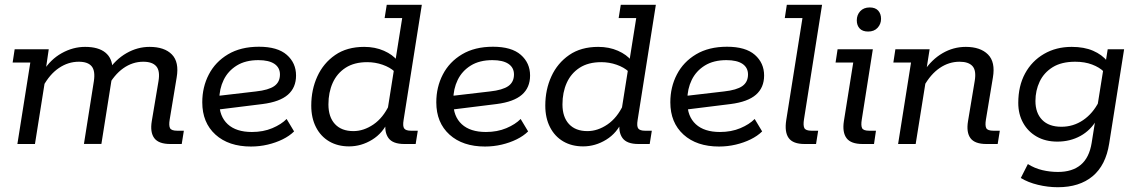

<svg xmlns="http://www.w3.org/2000/svg" viewBox="-20 -603 4774 804"><path d="M52.8 0 106.9 -341H32.9L41.4 -396.7H184.1L167.9 -285.6L160.3 -304Q191.1 -354 238.3 -380.3Q285.5 -406.7 336.3 -406.7Q392.1 -406.7 421.3 -382.8Q450.5 -358.9 451 -314.6L430.3 -304Q463.5 -354 509.5 -380.3Q555.5 -406.7 606.3 -406.7Q668.8 -406.7 699.8 -374.9Q730.8 -343.2 719.8 -278.6L690.5 -101.9Q686.5 -77.6 691.9 -66.6Q697.3 -55.6 722.4 -55.6H749.9L741 0H693.2Q644.4 0 626.1 -24.5Q607.8 -49 615.6 -95.8L643.7 -263.3Q650.9 -306.5 634.3 -325.5Q617.8 -344.5 580 -344.5Q535 -344.5 496.2 -317.1Q457.4 -289.6 428.9 -235.9L450 -286.7L404.6 -0.4H331.5L373.1 -263.3Q379.6 -306.5 363.7 -325.5Q347.8 -344.5 310 -344.5Q265.6 -344.5 226.8 -318.3Q188 -292.1 160.1 -240.8L171.4 -283.4L126.4 0Z M1031 10.6Q937.4 10.6 882.2 -39.4Q827 -89.5 827 -174.6Q827 -238.3 854.4 -291.1Q881.7 -343.9 934.9 -375.6Q988.1 -407.3 1064.3 -407.3Q1142.3 -407.3 1181 -373.3Q1219.7 -339.3 1219.7 -286.9Q1219.7 -236.1 1185.5 -206.3Q1151.4 -176.5 1079.3 -167.3L871.6 -141.5L871.2 -199L1052 -220.1Q1104.8 -225.9 1128.6 -242.6Q1152.3 -259.4 1152.3 -291.2Q1152.3 -319.9 1129.1 -335.6Q1105.8 -351.2 1061.9 -351.2Q1008.1 -351.2 971.5 -328.6Q934.9 -305.9 916.6 -268.3Q898.3 -230.7 898.3 -185.5V-174.2Q898.3 -115.5 933.6 -82.9Q969 -50.3 1034.8 -50.3Q1082.3 -50.3 1120.3 -66.3Q1158.2 -82.3 1180.2 -104.8L1211.5 -52.7Q1192.1 -33.6 1163.5 -19.5Q1134.8 -5.4 1100.8 2.6Q1066.8 10.6 1031 10.6Z M1441.7 10Q1394.3 10 1358.6 -10.9Q1322.9 -31.8 1303.2 -70.4Q1283.4 -108.9 1283.4 -160.7Q1283.4 -227.6 1308.9 -283.1Q1334.3 -338.7 1383.6 -372.7Q1432.8 -406.7 1505.1 -406.7Q1550.8 -406.7 1587.7 -390.4Q1624.6 -374.1 1644 -349.3L1634.1 -338.3L1664.2 -527.4H1590.6L1599.5 -583H1746.4L1670.1 -100.7Q1665.7 -74.2 1672.7 -64.9Q1679.7 -55.6 1701.4 -55.6H1729.5L1720.6 0H1673.4Q1624.6 0 1606.6 -25.1Q1588.6 -50.2 1595.2 -92.1L1599 -116L1607.1 -99Q1584 -45.9 1538.4 -18Q1492.8 10 1441.7 10ZM1459.8 -54Q1502.8 -54 1543.7 -81.8Q1584.5 -109.6 1610 -164.2L1602 -136.6L1631.3 -321.3L1632.3 -303.2Q1613.1 -321.1 1582.2 -331.9Q1551.2 -342.7 1517.7 -342.7Q1463.6 -342.7 1427.4 -319.4Q1391.2 -296 1373.2 -256Q1355.3 -216.1 1355.3 -165.8Q1355.3 -113.1 1382.6 -83.5Q1410 -54 1459.8 -54Z M2011 10.6Q1917.4 10.6 1862.2 -39.4Q1807 -89.5 1807 -174.6Q1807 -238.3 1834.4 -291.1Q1861.7 -343.9 1914.9 -375.6Q1968.1 -407.3 2044.3 -407.3Q2122.3 -407.3 2161 -373.3Q2199.7 -339.3 2199.7 -286.9Q2199.7 -236.1 2165.5 -206.3Q2131.4 -176.5 2059.3 -167.3L1851.6 -141.5L1851.2 -199L2032 -220.1Q2084.8 -225.9 2108.6 -242.6Q2132.3 -259.4 2132.3 -291.2Q2132.3 -319.9 2109.1 -335.6Q2085.8 -351.2 2041.9 -351.2Q1988.1 -351.2 1951.5 -328.6Q1914.9 -305.9 1896.6 -268.3Q1878.3 -230.7 1878.3 -185.5V-174.2Q1878.3 -115.5 1913.6 -82.9Q1949 -50.3 2014.8 -50.3Q2062.3 -50.3 2100.3 -66.3Q2138.2 -82.3 2160.2 -104.8L2191.5 -52.7Q2172.1 -33.6 2143.5 -19.5Q2114.8 -5.4 2080.8 2.6Q2046.8 10.6 2011 10.6Z M2421.7 10Q2374.3 10 2338.6 -10.9Q2302.9 -31.8 2283.2 -70.4Q2263.4 -108.9 2263.4 -160.7Q2263.4 -227.6 2288.9 -283.1Q2314.3 -338.7 2363.6 -372.7Q2412.8 -406.7 2485.1 -406.7Q2530.8 -406.7 2567.7 -390.4Q2604.6 -374.1 2624 -349.3L2614.1 -338.3L2644.2 -527.4H2570.6L2579.5 -583H2726.4L2650.1 -100.7Q2645.7 -74.2 2652.7 -64.9Q2659.7 -55.6 2681.4 -55.6H2709.5L2700.6 0H2653.4Q2604.6 0 2586.6 -25.1Q2568.6 -50.2 2575.2 -92.1L2579 -116L2587.1 -99Q2564 -45.9 2518.4 -18Q2472.8 10 2421.7 10ZM2439.8 -54Q2482.8 -54 2523.7 -81.8Q2564.5 -109.6 2590 -164.2L2582 -136.6L2611.3 -321.3L2612.3 -303.2Q2593.1 -321.1 2562.2 -331.9Q2531.2 -342.7 2497.7 -342.7Q2443.6 -342.7 2407.4 -319.4Q2371.2 -296 2353.2 -256Q2335.3 -216.1 2335.3 -165.8Q2335.3 -113.1 2362.6 -83.5Q2390 -54 2439.8 -54Z M2991 10.6Q2897.4 10.6 2842.2 -39.4Q2787 -89.5 2787 -174.6Q2787 -238.3 2814.4 -291.1Q2841.7 -343.9 2894.9 -375.6Q2948.1 -407.3 3024.3 -407.3Q3102.3 -407.3 3141 -373.3Q3179.7 -339.3 3179.7 -286.9Q3179.7 -236.1 3145.5 -206.3Q3111.4 -176.5 3039.3 -167.3L2831.6 -141.5L2831.2 -199L3012 -220.1Q3064.8 -225.9 3088.6 -242.6Q3112.3 -259.4 3112.3 -291.2Q3112.3 -319.9 3089.1 -335.6Q3065.8 -351.2 3021.9 -351.2Q2968.1 -351.2 2931.5 -328.6Q2894.9 -305.9 2876.6 -268.3Q2858.3 -230.7 2858.3 -185.5V-174.2Q2858.3 -115.5 2893.6 -82.9Q2929 -50.3 2994.8 -50.3Q3042.3 -50.3 3080.3 -66.3Q3118.2 -82.3 3140.2 -104.8L3171.5 -52.7Q3152.1 -33.6 3123.5 -19.5Q3094.8 -5.4 3060.8 2.6Q3026.8 10.6 2991 10.6Z M3349.4 0Q3300.6 0 3282.6 -25.1Q3264.6 -50.2 3272.4 -100.1L3340.3 -527.4H3266.3L3274.8 -583H3422.4L3346.7 -103.3Q3342.7 -78.4 3348.1 -67Q3353.5 -55.6 3378.6 -55.6H3406.1L3397.2 0Z M3592 0Q3543.2 0 3524.9 -24.5Q3506.6 -49 3513.8 -95.8L3552.9 -341H3478.9L3487.4 -396.7H3635L3588.7 -102.3Q3584.7 -78 3589.8 -66.8Q3594.9 -55.6 3620 -55.6H3648.1L3639.9 0ZM3615.4 -470.9Q3591.8 -470.9 3579.8 -483.8Q3567.8 -496.7 3567.8 -517.7Q3567.8 -540.4 3582.2 -556.1Q3596.7 -571.8 3621.8 -571.8Q3645.4 -571.8 3657.4 -558.6Q3669.4 -545.4 3669.4 -524Q3669.4 -502.6 3655 -486.7Q3640.6 -470.9 3615.4 -470.9Z M3740.8 0 3794.9 -341H3720.9L3729.4 -396.7H3872.8L3855.3 -285.6L3848.3 -304Q3881.5 -354 3926.9 -380.3Q3972.3 -406.7 4024.3 -406.7Q4085.5 -406.7 4117.2 -374.9Q4148.8 -343.2 4137.8 -278.6L4108.5 -101.9Q4104.5 -77.6 4109.9 -66.6Q4115.3 -55.6 4140.4 -55.6H4166.7L4157.8 0H4110.6Q4061.8 0 4043.8 -24.5Q4025.8 -49 4033.6 -95.8L4061.7 -264.5Q4068.9 -307.7 4052.3 -326.1Q4035.8 -344.5 3998 -344.5Q3953.6 -344.5 3915.1 -318.3Q3876.6 -292.1 3848.1 -240.8L3860.8 -289.7L3814.4 0Z M4409.8 181Q4368 181 4326.4 170.9Q4284.8 160.9 4254.6 142.3L4284.2 84Q4312.5 101.8 4344.7 109.4Q4376.8 117 4410.2 117Q4470.2 117 4505.7 87.2Q4541.3 57.4 4551.3 -4.5L4568.1 -109.8L4573.6 -103.1Q4547.4 -57.4 4504.2 -33.7Q4461 -10 4407.6 -10Q4358.2 -10 4321.4 -30.9Q4284.7 -51.8 4264.4 -88.4Q4244 -124.9 4244 -172.1Q4244 -242.7 4272.4 -295.2Q4300.8 -347.6 4351.6 -377.1Q4402.3 -406.7 4467.7 -406.7Q4520 -406.7 4557.4 -390.4Q4594.9 -374.1 4617.3 -346.2L4609.3 -338.7L4618.5 -396.7H4687.2L4624.7 -2Q4610.5 89 4555.3 135Q4500.1 181 4409.8 181ZM4424.6 -72.2Q4474.7 -72.2 4515.6 -100Q4556.5 -127.8 4582 -178.1L4573.6 -146.7L4601.5 -321.3L4601.9 -303.2Q4584 -321.1 4553.1 -332.8Q4522.3 -344.5 4482.3 -344.5Q4425.1 -344.5 4388.2 -321.7Q4351.4 -298.8 4333.6 -261.3Q4315.9 -223.8 4315.9 -180.2Q4315.9 -129.9 4344.1 -101Q4372.2 -72.2 4424.6 -72.2Z"/></svg>

Font: Rokkitt SemiBold
Style: Italic
Weight: 600
Italic angle: -9°
Designer: Vernon Adams
Foundry: Vernon Adams
Version: Version 3.103